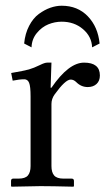

<svg xmlns="http://www.w3.org/2000/svg" viewBox="-20 -666 387 687"><path d="M309.6 -496.6Q308.1 -535.2 276.9 -561.8Q245.6 -588.4 200.7 -588.4Q176.3 -588.4 152.8 -578.9Q129.4 -569.3 111.6 -547.6Q93.8 -525.9 92.8 -496.6L66.4 -510.3Q69.8 -545.9 84.2 -573.5Q98.6 -601.1 118.9 -616Q139.2 -630.9 159.9 -638.2Q180.7 -645.5 200.7 -645.5Q257.8 -645.5 294.2 -607.7Q330.6 -569.8 336.4 -510.3ZM89.4 -71.8V-320.8Q89.4 -356.9 84.2 -369.6Q79.1 -382.3 66.9 -382.3Q49.3 -382.3 25.4 -377.4L20 -404.8Q65.9 -412.6 83.3 -417.5Q100.6 -422.4 123.5 -433.6Q140.1 -441.9 148.9 -441.9H164.1L161.1 -352.1H164.1Q225.6 -441.9 280.8 -441.9Q337.4 -441.9 337.4 -396Q337.4 -376.5 325.4 -365.5Q313.5 -354.5 293.9 -354.5Q270.5 -354.5 252.9 -372.1Q243.7 -381.3 232.9 -381.3Q213.9 -381.3 175.8 -328.6Q164.1 -312.5 164.1 -293.9V-71.8Q164.1 -49.3 173.8 -38.1Q183.6 -26.9 207 -26.9H236.3Q244.6 -26.9 244.6 -18.6V0L242.7 2Q164.1 0 125 0L21.5 2L19.5 0V-18.6Q19.5 -26.9 27.3 -26.9H46.4Q70.3 -26.9 79.8 -38.1Q89.4 -49.3 89.4 -71.8Z"/></svg>

Font: Libertinage
Style: l
Weight: 400
Designer: OSP
Foundry: OSP
Version: Version 1.0; 2008; OFL relea